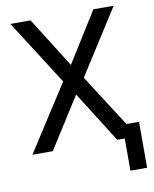

<svg xmlns="http://www.w3.org/2000/svg" viewBox="-95 -783 828 1029"><g transform="rotate(-10 318.5 -268.0)"><path d="M314.5 -438.5 484.9 -710.9H595.2L370.6 -358.4L600.6 0H489.3L314.5 -277.3L138.7 0H27.8L258.3 -358.4L33.2 -710.9H143.1ZM621.1 175.3H530.3V-74.7H621.1Z"/></g></svg>

Font: Roboto-ThirdPerson-AD3FC
Style: ThirdPerson-AD3FC
Weight: 400
Designer: Google
Version: Version 2.137; 2017